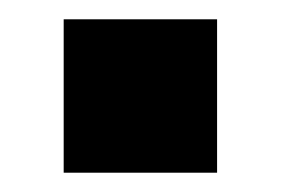

<svg xmlns="http://www.w3.org/2000/svg" viewBox="-20 -179 291 199"><path d="M46 0V-159H205V0Z"/></svg>

Font: Cairo Play ExtraBold
Style: Regular
Weight: 800
Version: Version 3.119